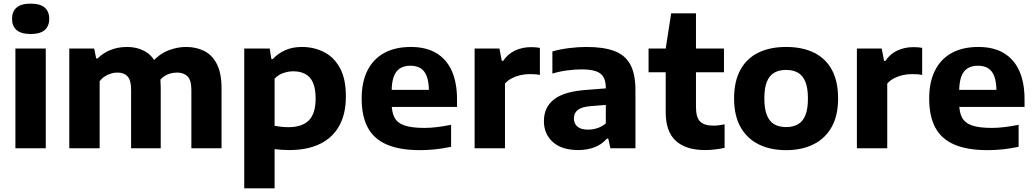

<svg xmlns="http://www.w3.org/2000/svg" viewBox="-20 -813 5671 1053"><path d="M64.5 0V-547H231V0ZM148 -626.5Q96 -626.5 71 -648.2Q46 -670 46 -709.5Q46 -750 71 -771.5Q96 -793 148 -793Q200.5 -793 225.2 -771.5Q250 -750 250 -709.5Q250 -670 225.2 -648.2Q200.5 -626.5 148 -626.5Z M360 0V-547H496.5L507.5 -492.5H515.5Q545.5 -523 586.8 -539.2Q628 -555.5 677 -555.5Q730.5 -555.5 772.2 -533.2Q814 -511 837.8 -462Q861.5 -413 861.5 -333.5V0H699V-320.5Q699 -374 679.2 -394.5Q659.5 -415 624.5 -415Q606 -415 588 -409.5Q570 -404 554 -393.5Q538 -383 526.5 -367.5V0ZM1029.5 0V-320.5Q1029.5 -374 1008 -394.5Q986.5 -415 952 -415Q931.5 -415 912.5 -409.5Q893.5 -404 877.2 -392.2Q861 -380.5 849 -362.5L814 -472.5Q855 -518 903.8 -536.8Q952.5 -555.5 1000 -555.5Q1057 -555.5 1101 -533Q1145 -510.5 1170 -460.5Q1195 -410.5 1195 -329.5V0Z M1319.5 220V-547H1459L1468.5 -489H1476Q1503.5 -519.5 1543.8 -537.5Q1584 -555.5 1635.5 -555.5Q1701 -555.5 1756 -528Q1811 -500.5 1844 -440.8Q1877 -381 1877 -284.5Q1877 -189.5 1841 -123.8Q1805 -58 1735.5 -24Q1666 10 1566.5 10Q1545 10 1524.2 8.5Q1503.5 7 1486 5V220ZM1561 -115.5Q1637 -115.5 1674 -153Q1711 -190.5 1711 -272.5Q1711 -329 1695.8 -361.5Q1680.5 -394 1652.8 -408Q1625 -422 1589 -422Q1561.5 -422 1533.8 -412.5Q1506 -403 1486 -381.5V-123Q1501 -120 1521 -117.8Q1541 -115.5 1561 -115.5Z M2283 10.5Q2174 10.5 2103 -19.5Q2032 -49.5 1997.8 -112Q1963.5 -174.5 1963.5 -273Q1963.5 -362.5 1995 -425.8Q2026.5 -489 2086.8 -522.2Q2147 -555.5 2233.5 -555.5Q2316 -555.5 2372.5 -522Q2429 -488.5 2457.8 -424.2Q2486.5 -360 2486.5 -267.5V-226.5H2046V-320H2360L2332.5 -309.5Q2332.5 -361 2321.2 -392.5Q2310 -424 2287.5 -438.2Q2265 -452.5 2231 -452.5Q2197 -452.5 2174 -438.2Q2151 -424 2139.5 -392.8Q2128 -361.5 2128 -310V-246.5Q2128 -197 2144 -167.5Q2160 -138 2199 -124.8Q2238 -111.5 2307.5 -111.5Q2341 -111.5 2378.8 -116.2Q2416.5 -121 2454 -128.5V-8Q2407.5 2 2365.2 6.2Q2323 10.5 2283 10.5Z M2583 0V-547H2719L2732 -479H2739.5Q2764.5 -517 2804.8 -535.8Q2845 -554.5 2892.5 -554.5Q2906 -554.5 2918.5 -553.5Q2931 -552.5 2941 -550.5V-402Q2927.5 -405 2912.2 -405.8Q2897 -406.5 2883 -406.5Q2859 -406.5 2833.8 -400.8Q2808.5 -395 2786.5 -383.5Q2764.5 -372 2749.5 -354.5V0Z M3152.5 10Q3060.5 10 3011.8 -34.2Q2963 -78.5 2963 -149Q2963 -225.5 3019.8 -269Q3076.5 -312.5 3203 -320.5L3331.5 -330.5L3348 -241L3219 -231Q3169.5 -226.5 3148.5 -209.8Q3127.5 -193 3127.5 -163.5Q3127.5 -135 3147 -118.5Q3166.5 -102 3205.5 -102Q3230 -102 3255.5 -110Q3281 -118 3302.5 -136.5V-330.5Q3302.5 -369 3289.2 -391.2Q3276 -413.5 3246.2 -423Q3216.5 -432.5 3168 -432.5Q3134.5 -432.5 3091.8 -427Q3049 -421.5 3009.5 -409.5V-531Q3053 -543.5 3103.2 -549.5Q3153.5 -555.5 3196.5 -555.5Q3289.5 -555.5 3348.8 -533.5Q3408 -511.5 3436.5 -459.8Q3465 -408 3465 -318.5V0H3327.5L3316 -53H3308.5Q3281.5 -21 3240.8 -5.5Q3200 10 3152.5 10Z M3846.5 10Q3742 10 3686.5 -40.5Q3631 -91 3631 -197.5V-547L3661 -740H3797V-226.5Q3797 -168.5 3820 -146.2Q3843 -124 3892.5 -124Q3906.5 -124 3921 -125.8Q3935.5 -127.5 3954 -131V-2Q3931 3 3902.5 6.5Q3874 10 3846.5 10ZM3537 -416.5V-547H3950.5V-416.5Z M4291.5 10.5Q4204.5 10.5 4140.5 -21.5Q4076.5 -53.5 4041.2 -116.5Q4006 -179.5 4006 -273Q4006 -366 4040 -429Q4074 -492 4138 -523.8Q4202 -555.5 4291.5 -555.5Q4381 -555.5 4445 -523.8Q4509 -492 4542.8 -429.2Q4576.5 -366.5 4576.5 -273Q4576.5 -180 4541.5 -117Q4506.5 -54 4442.2 -21.8Q4378 10.5 4291.5 10.5ZM4291.5 -116Q4329 -116 4355.8 -131Q4382.5 -146 4396.8 -180.5Q4411 -215 4411 -272.5Q4411 -330.5 4396.8 -365Q4382.5 -399.5 4355.8 -414.5Q4329 -429.5 4291.5 -429.5Q4253.5 -429.5 4226.8 -414.5Q4200 -399.5 4186 -365.5Q4172 -331.5 4172 -273.5Q4172 -215.5 4186 -181Q4200 -146.5 4226.8 -131.2Q4253.5 -116 4291.5 -116Z M4679.5 0V-547H4815.5L4828.5 -479H4836Q4861 -517 4901.2 -535.8Q4941.5 -554.5 4989 -554.5Q5002.5 -554.5 5015 -553.5Q5027.5 -552.5 5037.5 -550.5V-402Q5024 -405 5008.8 -405.8Q4993.5 -406.5 4979.5 -406.5Q4955.5 -406.5 4930.2 -400.8Q4905 -395 4883 -383.5Q4861 -372 4846 -354.5V0Z M5395.5 10.5Q5286.5 10.5 5215.5 -19.5Q5144.5 -49.5 5110.2 -112Q5076 -174.5 5076 -273Q5076 -362.5 5107.5 -425.8Q5139 -489 5199.2 -522.2Q5259.5 -555.5 5346 -555.5Q5428.5 -555.5 5485 -522Q5541.5 -488.5 5570.2 -424.2Q5599 -360 5599 -267.5V-226.5H5158.5V-320H5472.5L5445 -309.5Q5445 -361 5433.8 -392.5Q5422.5 -424 5400 -438.2Q5377.5 -452.5 5343.5 -452.5Q5309.5 -452.5 5286.5 -438.2Q5263.5 -424 5252 -392.8Q5240.5 -361.5 5240.5 -310V-246.5Q5240.5 -197 5256.5 -167.5Q5272.5 -138 5311.5 -124.8Q5350.5 -111.5 5420 -111.5Q5453.5 -111.5 5491.2 -116.2Q5529 -121 5566.5 -128.5V-8Q5520 2 5477.8 6.2Q5435.5 10.5 5395.5 10.5Z"/></svg>

Font: Encode Sans SemiExpanded
Style: Bold
Weight: 700
Width: 6
Designer: Multiple Designers
Foundry: Impallari Type
Version: Version 3.002